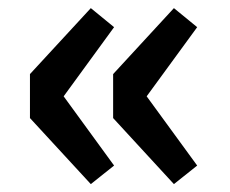

<svg xmlns="http://www.w3.org/2000/svg" viewBox="-20 -528 577 482"><path d="M55.2 -342 208 -507.6 266.4 -459.8 139.8 -286.2 266.4 -112.4 208 -65.8 55.2 -231.6ZM264 -342 416.6 -507.6 475 -459.8 348.2 -286.2 475 -112.4 416.6 -65.8 264 -231.6Z"/></svg>

Font: 寒蝉端黑体 Light
Style: Regular
Weight: 300
Designer: ChillDuanSans {Warren2060}; 
Source Han Sans {Ryoko NISHIZUKA 西塚涼子 (kana, bopomofo & ideographs); Paul D. Hunt (Latin, G
Foundry: ChillType&Adobe
Version: Version 1.300;Glyphs 3.3 (3306)